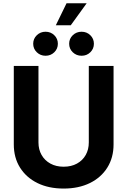

<svg xmlns="http://www.w3.org/2000/svg" viewBox="-20 -1124 766 1155"><path d="M362.8 10.3Q272.5 10.3 205.1 -22.9Q137.7 -56.2 100.3 -116Q63 -175.8 63 -254.9V-727.5H211.4V-267.1Q211.4 -224.6 230.2 -191.7Q249 -158.7 283.2 -139.9Q317.4 -121.1 362.8 -121.1Q408.7 -121.1 442.9 -139.9Q477.1 -158.7 495.6 -191.7Q514.2 -224.6 514.2 -267.1V-727.5H663.1V-254.9Q663.1 -175.8 625.7 -116Q588.4 -56.2 520.8 -22.9Q453.1 10.3 362.8 10.3ZM470.7 -788.6Q439.5 -788.6 417.7 -809.6Q396 -830.6 396 -860.8Q396 -891.1 417.7 -912.1Q439.5 -933.1 470.7 -933.1Q502 -933.1 523.4 -912.1Q544.9 -891.1 544.9 -860.8Q544.9 -830.6 523.4 -809.6Q502 -788.6 470.7 -788.6ZM253.9 -788.6Q223.1 -788.6 201.4 -809.6Q179.7 -830.6 179.7 -860.8Q179.7 -891.1 201.4 -912.1Q223.1 -933.1 253.9 -933.1Q285.2 -933.1 306.6 -912.1Q328.1 -891.1 328.1 -860.8Q328.1 -830.6 306.6 -809.6Q285.2 -788.6 253.9 -788.6ZM315.9 -972.2 380.4 -1104.5H501.5L405.8 -972.2Z"/></svg>

Font: Inter 18pt
Style: Bold
Weight: 700
Designer: Rasmus Andersson
Foundry: rsms
Version: Version 4.001;git-66647c0bb